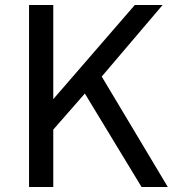

<svg xmlns="http://www.w3.org/2000/svg" viewBox="-20 -743 722 763"><path d="M646.8 0H542.5L317.2 -371.3L191.7 -228V0H95.4V-723H191.7V-349L515.6 -723H626.1L384.3 -438.8Z"/></svg>

Font: Public Sans Thin
Style: Regular
Weight: 100
Designer: The Public Sans project authors (U.S. Web Design System). Libre Franklin designed by Pablo Impallari and Rodrigo Fuenzal
Version: Version 1.008